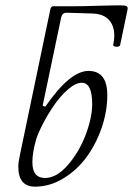

<svg xmlns="http://www.w3.org/2000/svg" viewBox="-20 -679 493 712"><path d="M109.9 13.2Q47.9 13.2 47.9 -61Q47.9 -78.1 54.2 -106L167 -646Q169.9 -655.8 178.2 -655.8H253.9Q283.7 -655.8 340.6 -657.5Q397.5 -659.2 425.8 -659.2Q443.8 -659.2 449.2 -656.2Q454.6 -653.3 453.1 -644L425.8 -513.2Q425.3 -508.3 418.5 -506.3Q411.6 -504.4 405.3 -506.6Q398.9 -508.8 399.9 -514.2Q403.8 -529.3 403.8 -546.9Q403.8 -583.5 383.8 -605.5Q363.8 -627.4 323.2 -628.9L226.1 -631.8Q211.4 -631.8 207 -615.2L138.2 -287.1L147.9 -283.2Q239.3 -416 308.1 -416Q377.9 -416 377.9 -326.2Q377.9 -265.6 356.7 -204.3Q335.4 -143.1 300 -95.2Q264.6 -47.4 214.4 -17.1Q164.1 13.2 109.9 13.2ZM147 -19Q189.9 -19 231.7 -67.1Q273.4 -115.2 297.6 -179Q321.8 -242.7 321.8 -293Q321.8 -372.1 283.2 -372.1Q260.7 -372.1 232.7 -347.9Q204.6 -323.7 180.9 -289.3Q157.2 -254.9 139.2 -220Q121.1 -185.1 113.8 -161.1Q100.1 -113.3 100.1 -77.1Q100.1 -19 147 -19Z"/></svg>

Font: Junicode SmCond Light
Style: Italic
Weight: 300
Width: 4
Italic angle: -11°
Designer: Peter S. Baker
Version: Version 2.206